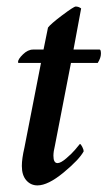

<svg xmlns="http://www.w3.org/2000/svg" viewBox="-20 -561 336 588"><path d="M113.3 -409.2 127 -476.6Q134.8 -487.3 170.4 -514.2Q206.1 -541 211.9 -541Q220.7 -541 228.5 -535.2L205.1 -409.2H285.2Q289.1 -409.2 289.1 -396.5Q289.1 -383.8 279.3 -368.2H197.3L148.4 -116.2Q143.6 -96.7 143.6 -84Q143.6 -61.5 156.2 -61.5Q166 -61.5 183.1 -76.2Q200.2 -90.8 210 -102.5Q219.7 -114.3 224.6 -120.1Q227.5 -120.1 231.9 -111.3Q236.3 -102.5 236.3 -97.7Q222.7 -72.3 174.8 -32.7Q127 6.8 94.7 6.8Q74.2 6.8 60.5 -8.8Q46.9 -24.4 46.9 -52.7Q46.9 -75.2 54.7 -108.4L105.5 -368.2H37.1Q35.2 -368.2 35.2 -371.1Q35.2 -379.9 50.3 -394.5Q65.4 -409.2 81.1 -409.2Z"/></svg>

Font: Crimson
Style: SemiboldItalic
Weight: 600
Italic angle: -11°
Version: Version 0.8 ; ttfautohint (v1.00) -l 8 -r 50 -G 200 -x 14 -D